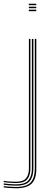

<svg xmlns="http://www.w3.org/2000/svg" viewBox="-93 -809 277 1031"><path d="M61.8 -781V-789H101.8V-781ZM61.8 -749V-757H101.8V-749ZM61.8 -765V-773H101.8V-765ZM-8 202Q-19.8 202 -41.2 200.6Q-62.8 199.2 -73 197V190Q-62 192.2 -40.4 193.6Q-18.8 195 -8 195Q51 195 72.5 169.6Q94 144.2 94 98V-600H102V98Q102 153.8 76 177.9Q50 202 -8 202ZM-8 188Q-20.8 188 -41.9 186.4Q-63 184.8 -73 183V176Q-61.8 177.8 -41.1 179.4Q-20.5 181 -8 181Q43.2 181 60.8 157.9Q78.2 134.8 78.2 97.8V-600H86.2V97.8Q86.2 140.2 66.2 164.1Q46.2 188 -8 188ZM-8 174Q-20.8 174 -41.4 172.4Q-62 170.8 -73 169V162Q-61.2 164.5 -40.2 165.8Q-19.2 167 -8 167Q32.2 167 47.2 147.8Q62.2 128.5 62.2 97.5V-600H70.2V97.5Q70.2 132.5 53.5 153.2Q36.8 174 -8 174Z"/></svg>

Font: Big Shoulders Inline Text SC Thin
Style: Regular
Weight: 100
Designer: Patric King
Foundry: XO Type Co
Version: Version 2.002